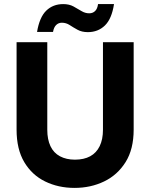

<svg xmlns="http://www.w3.org/2000/svg" viewBox="-20 -906 733 938"><path d="M344 12Q265 12 200.5 -19.5Q136 -51 98.5 -114Q61 -177 61 -273V-700H211V-272Q211 -225 226.5 -192Q242 -159 273 -142.5Q304 -126 346 -126Q390 -126 420.5 -142.5Q451 -159 467 -192Q483 -225 483 -272V-700H633V-273Q633 -177 593.5 -114Q554 -51 488.5 -19.5Q423 12 344 12ZM409 -749Q380 -749 359 -760.5Q338 -772 320.5 -783.5Q303 -795 282 -795Q266 -795 254.5 -784Q243 -773 239 -750H161Q173 -822 206 -854Q239 -886 289 -886Q318 -886 339 -874.5Q360 -863 378 -852Q396 -841 416 -841Q433 -841 444.5 -852Q456 -863 459 -886H537Q526 -814 492.5 -781.5Q459 -749 409 -749Z"/></svg>

Font: DM Sans 16pt Black
Style: Regular
Weight: 900
Version: Version 4.004;gftools[0.9.30]